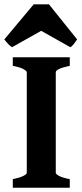

<svg xmlns="http://www.w3.org/2000/svg" viewBox="-31 -885 388 905"><path d="M29.3 0V-40.5Q62.5 -47.4 78.9 -55.7Q95.2 -64 95.2 -70.3V-544.4Q95.2 -550.3 79.8 -559.1Q64.5 -567.9 29.3 -574.7V-615.2H297.9V-574.7Q231.9 -561 231.9 -544.4V-70.3Q231.9 -64.5 247.3 -55.9Q262.7 -47.4 297.9 -40.5V0ZM332.5 -699.2Q326.7 -689.9 317.6 -678.2Q308.6 -666.5 300.3 -662.6L163.1 -739.7L25.9 -662.6Q18.1 -666.5 7.1 -678.2Q-3.9 -689.9 -10.7 -699.2L127.9 -864.7H199.7Z"/></svg>

Font: Gentium Book Plus
Style: Bold
Weight: 700
Designer: Victor Gaultney, Annie Olsen, Iska Routamaa, Becca Hirsbrunner
Foundry: SIL International
Version: Version 6.101